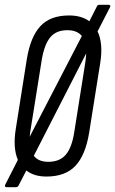

<svg xmlns="http://www.w3.org/2000/svg" viewBox="-22 -725 476 795"><path d="M4 50Q0 50 -1 47Q-2 44 -1 41L52 -63Q31 -112 43 -189L89 -480Q104 -572 145 -616.5Q186 -661 264 -661Q315 -661 348 -637L378 -696Q381 -705 388 -705H428Q432 -705 434 -702.5Q436 -700 434 -696L382 -595Q406 -545 393 -464L347 -175Q332 -83 290.5 -38.5Q249 6 170 6Q119 6 87 -19L56 41Q52 50 45 50ZM105 -190Q102 -174 101 -159L317 -576Q297 -600 257 -600Q211 -600 186.5 -571Q162 -542 151 -478ZM178 -55Q225 -55 250 -84Q275 -113 285 -175L331 -465Q334 -486 335 -504L118 -80Q137 -55 178 -55Z"/></svg>

Font: Sofia Sans Extra Condensed
Style: Italic
Weight: 400
Italic angle: -9°
Designer: Botio Nikoltchev, Ani Petrova
Foundry: lettersoup
Version: Version 4.101; ttfautohint (v1.8.4.7-5d5b)